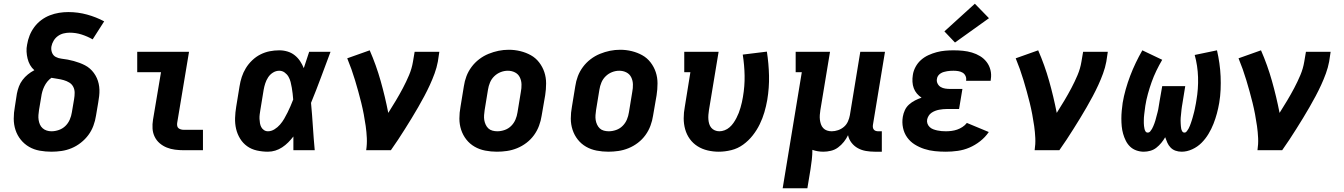

<svg xmlns="http://www.w3.org/2000/svg" viewBox="-20 -809 7240 1034"><path d="M257 8Q225 8 194 2.5Q163 -3 137 -18Q111 -33 92 -56.5Q73 -80 63.5 -109Q54 -138 54 -170Q54 -202 60 -234L71 -305Q75 -325 82 -343.5Q89 -362 101.5 -378.5Q114 -395 130 -408Q146 -421 165 -431Q151 -443 142 -459Q133 -475 128.5 -493.5Q124 -512 123 -531Q122 -550 126 -569Q130 -594 139.5 -618Q149 -642 165 -663.5Q181 -685 202.5 -701Q224 -717 248.5 -726.5Q273 -736 298 -740Q323 -744 348 -744Q400 -744 449 -730.5Q498 -717 541 -694L479 -597Q451 -613 420 -623Q389 -633 355 -633Q339 -633 322.5 -629Q306 -625 292 -615Q278 -605 269 -590Q260 -575 257 -559Q254 -542 260 -526Q266 -510 280 -502.5Q294 -495 311 -493Q328 -491 344.5 -488Q361 -485 377 -480.5Q393 -476 408 -470.5Q423 -465 437.5 -457.5Q452 -450 464 -439.5Q476 -429 485.5 -416Q495 -403 501.5 -388.5Q508 -374 511.5 -358Q515 -342 515.5 -325.5Q516 -309 514 -291.5Q512 -274 509 -257L497 -186Q493 -159 483 -132Q473 -105 456 -82Q439 -59 415.5 -40.5Q392 -22 365.5 -11Q339 0 311.5 4Q284 8 257 8ZM257 -102Q277 -102 297 -109Q317 -116 332 -130.5Q347 -145 355.5 -164.5Q364 -184 367 -204L379 -275Q382 -292 382 -309.5Q382 -327 374.5 -341.5Q367 -356 353 -364.5Q339 -373 323 -377.5Q307 -382 290 -384.5Q273 -387 257 -390Q244 -381 234.5 -369Q225 -357 218.5 -343.5Q212 -330 208 -316Q204 -302 202 -287L190 -216Q188 -203 187 -189.5Q186 -176 188 -163Q190 -150 195 -138.5Q200 -127 209.5 -118.5Q219 -110 231.5 -106Q244 -102 257 -102Z M969 0Q946 0 922.5 -3Q899 -6 878 -14.5Q857 -23 840 -37.5Q823 -52 813 -72.5Q803 -93 801.5 -116.5Q800 -140 804 -164L847 -420H719V-530H998L934 -146Q933 -138 934.5 -130.5Q936 -123 941.5 -118.5Q947 -114 954.5 -112Q962 -110 969 -110H1073V0Z M1423 8Q1393 8 1363.5 1.5Q1334 -5 1311 -21.5Q1288 -38 1273 -62.5Q1258 -87 1251.5 -115Q1245 -143 1246 -173.5Q1247 -204 1252 -234L1270 -344Q1274 -370 1282 -394.5Q1290 -419 1304 -442Q1318 -465 1338.5 -484.5Q1359 -504 1383 -516Q1407 -528 1432.5 -533Q1458 -538 1484 -538Q1507 -538 1528.5 -531.5Q1550 -525 1567 -511.5Q1584 -498 1596 -480Q1608 -462 1616 -442Q1623 -464 1630.5 -486Q1638 -508 1645 -530H1760Q1734 -461 1708.5 -392Q1683 -323 1655 -255Q1661 -191 1665 -127.5Q1669 -64 1675 0H1560Q1560 -18 1560 -36.5Q1560 -55 1560 -74Q1547 -57 1532 -42Q1517 -27 1499.5 -15.5Q1482 -4 1462.5 2Q1443 8 1423 8ZM1423 -102Q1441 -102 1458 -112.5Q1475 -123 1488 -138Q1501 -153 1510.5 -169.5Q1520 -186 1528.5 -203Q1537 -220 1544.5 -237.5Q1552 -255 1559 -273Q1558 -289 1556 -305Q1554 -321 1551.5 -336.5Q1549 -352 1545 -367.5Q1541 -383 1533.5 -396Q1526 -409 1513 -418.5Q1500 -428 1484 -428Q1466 -428 1450 -418Q1434 -408 1424 -392.5Q1414 -377 1408.5 -360Q1403 -343 1400 -326L1382 -216Q1380 -204 1378.5 -192.5Q1377 -181 1377.5 -169Q1378 -157 1380 -145.5Q1382 -134 1387 -124.5Q1392 -115 1401.5 -108.5Q1411 -102 1423 -102Z M1952 0Q1957 -33 1955.5 -65.5Q1954 -98 1949.5 -130Q1945 -162 1939 -193.5Q1933 -225 1925.5 -255.5Q1918 -286 1909.5 -316.5Q1901 -347 1892 -377Q1883 -407 1872.5 -436.5Q1862 -466 1850 -495L1971 -538Q2006 -458 2030 -373Q2054 -288 2071 -201Q2092 -234 2112 -267.5Q2132 -301 2150 -335Q2168 -369 2183 -404.5Q2198 -440 2204 -477L2213 -530H2346L2338 -477Q2332 -445 2320.5 -413.5Q2309 -382 2295 -351.5Q2281 -321 2265 -291Q2249 -261 2232 -231.5Q2215 -202 2197 -172.5Q2179 -143 2161 -114.5Q2143 -86 2124 -57Q2105 -28 2085 0Z M2656 8Q2624 8 2593 2Q2562 -4 2536 -19Q2510 -34 2491.5 -57.5Q2473 -81 2463.5 -110Q2454 -139 2454 -170.5Q2454 -202 2460 -234L2478 -344Q2482 -372 2492 -398.5Q2502 -425 2519.5 -448.5Q2537 -472 2560.5 -490Q2584 -508 2611 -519Q2638 -530 2665 -535.5Q2692 -541 2720 -541Q2752 -541 2782.5 -533.5Q2813 -526 2839 -511.5Q2865 -497 2883.5 -473Q2902 -449 2911.5 -420.5Q2921 -392 2921 -360Q2921 -328 2916 -296L2897 -186Q2893 -159 2883 -132Q2873 -105 2856 -81.5Q2839 -58 2815.5 -40Q2792 -22 2765 -11Q2738 0 2710.5 4Q2683 8 2656 8ZM2658 -102Q2678 -102 2698 -109Q2718 -116 2733 -131Q2748 -146 2756 -165Q2764 -184 2767 -204L2785 -314Q2789 -334 2788.5 -354.5Q2788 -375 2779.5 -392.5Q2771 -410 2753.5 -419Q2736 -428 2715 -428Q2695 -428 2676 -420.5Q2657 -413 2642 -398.5Q2627 -384 2619 -365Q2611 -346 2608 -326L2590 -216Q2588 -203 2587 -189Q2586 -175 2588 -162.5Q2590 -150 2595.5 -138Q2601 -126 2610 -117.5Q2619 -109 2632 -105.5Q2645 -102 2658 -102Z M3256 8Q3224 8 3193 2Q3162 -4 3136 -19Q3110 -34 3091.5 -57.5Q3073 -81 3063.5 -110Q3054 -139 3054 -170.5Q3054 -202 3060 -234L3078 -344Q3082 -372 3092 -398.5Q3102 -425 3119.5 -448.5Q3137 -472 3160.5 -490Q3184 -508 3211 -519Q3238 -530 3265 -535.5Q3292 -541 3320 -541Q3352 -541 3382.5 -533.5Q3413 -526 3439 -511.5Q3465 -497 3483.5 -473Q3502 -449 3511.5 -420.5Q3521 -392 3521 -360Q3521 -328 3516 -296L3497 -186Q3493 -159 3483 -132Q3473 -105 3456 -81.5Q3439 -58 3415.5 -40Q3392 -22 3365 -11Q3338 0 3310.5 4Q3283 8 3256 8ZM3258 -102Q3278 -102 3298 -109Q3318 -116 3333 -131Q3348 -146 3356 -165Q3364 -184 3367 -204L3385 -314Q3389 -334 3388.5 -354.5Q3388 -375 3379.5 -392.5Q3371 -410 3353.5 -419Q3336 -428 3315 -428Q3295 -428 3276 -420.5Q3257 -413 3242 -398.5Q3227 -384 3219 -365Q3211 -346 3208 -326L3190 -216Q3188 -203 3187 -189Q3186 -175 3188 -162.5Q3190 -150 3195.5 -138Q3201 -126 3210 -117.5Q3219 -109 3232 -105.5Q3245 -102 3258 -102Z M3851 8Q3820 8 3790.5 1Q3761 -6 3736.5 -21.5Q3712 -37 3695 -60.5Q3678 -84 3670 -112.5Q3662 -141 3662 -172Q3662 -203 3668 -234L3698 -420H3665V-530H3850L3798 -216Q3796 -203 3795 -190.5Q3794 -178 3795 -165.5Q3796 -153 3799.5 -141.5Q3803 -130 3810.5 -121Q3818 -112 3829.5 -107Q3841 -102 3854 -102Q3868 -102 3882.5 -107.5Q3897 -113 3909 -123.5Q3921 -134 3930 -147Q3939 -160 3946 -173.5Q3953 -187 3958.5 -201Q3964 -215 3968 -229.5Q3972 -244 3975.5 -258.5Q3979 -273 3981 -287Q3991 -345 3990 -401.5Q3989 -458 3980 -515L4110 -531Q4120 -466 4121.5 -401.5Q4123 -337 4112 -271Q4106 -237 4096.5 -204.5Q4087 -172 4071.5 -140Q4056 -108 4033.5 -79.5Q4011 -51 3982 -30Q3953 -9 3918.5 -0.5Q3884 8 3851 8Z M4195 205 4298 -420H4265V-530H4450L4398 -216Q4396 -203 4395 -190Q4394 -177 4395.5 -164.5Q4397 -152 4401 -140Q4405 -128 4413.5 -119Q4422 -110 4434 -106Q4446 -102 4459 -102Q4476 -102 4493.5 -108Q4511 -114 4525 -126Q4539 -138 4546.5 -155Q4554 -172 4557 -189L4613 -530H4746L4681 -136Q4680 -129 4681 -122.5Q4682 -116 4686 -111Q4690 -106 4696.5 -104Q4703 -102 4709 -102H4729V8H4691Q4667 8 4643.5 4Q4620 0 4600 -11Q4580 -22 4566 -40Q4552 -58 4547 -81Q4538 -62 4524.5 -45Q4511 -28 4493.5 -15Q4476 -2 4455 3Q4434 8 4414 8Q4399 8 4384 5.5Q4369 3 4355 -2Q4355 24 4352 50.5Q4349 77 4345 102L4328 205Z M5074 8Q5044 8 5014.5 5Q4985 2 4957.5 -7Q4930 -16 4906 -31Q4882 -46 4865.5 -69Q4849 -92 4843 -121Q4837 -150 4842 -180Q4845 -198 4853 -215.5Q4861 -233 4875.5 -246Q4890 -259 4907.5 -268Q4925 -277 4943 -283Q4929 -292 4918 -305Q4907 -318 4901 -334Q4895 -350 4894 -368.5Q4893 -387 4896 -405Q4899 -427 4910.5 -448.5Q4922 -470 4940 -486Q4958 -502 4980 -512Q5002 -522 5024.5 -528Q5047 -534 5070 -536Q5093 -538 5115 -538Q5141 -538 5166 -535.5Q5191 -533 5214.5 -526Q5238 -519 5258.5 -506.5Q5279 -494 5293.5 -475Q5308 -456 5314 -432Q5320 -408 5316 -383Q5316 -380 5315.5 -378Q5315 -376 5315 -374H5183Q5183 -375 5183 -375.5Q5183 -376 5183 -377Q5185 -389 5179.5 -400.5Q5174 -412 5163.5 -418Q5153 -424 5140.5 -426Q5128 -428 5115 -428Q5107 -428 5098 -427.5Q5089 -427 5080.5 -425.5Q5072 -424 5063 -421.5Q5054 -419 5046 -414Q5038 -409 5032.5 -401.5Q5027 -394 5026 -385Q5023 -372 5029 -359.5Q5035 -347 5046 -340.5Q5057 -334 5070.5 -332Q5084 -330 5098 -330H5163L5145 -222H5080Q5070 -222 5059 -221Q5048 -220 5037.5 -218Q5027 -216 5016.5 -212Q5006 -208 4996.5 -201.5Q4987 -195 4981 -185Q4975 -175 4973 -165Q4971 -153 4975 -142.5Q4979 -132 4987 -124.5Q4995 -117 5005.5 -113Q5016 -109 5027.5 -106.5Q5039 -104 5050.5 -103Q5062 -102 5074 -102Q5089 -102 5104.5 -104Q5120 -106 5134.5 -111Q5149 -116 5163 -125Q5177 -134 5187 -147L5305 -98Q5286 -70 5258.5 -48.5Q5231 -27 5200.5 -14Q5170 -1 5137.5 3.5Q5105 8 5074 8ZM5123 -580 5066 -640 5230 -789 5306 -711Z M5552 0Q5557 -33 5555.5 -65.5Q5554 -98 5549.5 -130Q5545 -162 5539 -193.5Q5533 -225 5525.5 -255.5Q5518 -286 5509.5 -316.5Q5501 -347 5492 -377Q5483 -407 5472.5 -436.5Q5462 -466 5450 -495L5571 -538Q5606 -458 5630 -373Q5654 -288 5671 -201Q5692 -234 5712 -267.5Q5732 -301 5750 -335Q5768 -369 5783 -404.5Q5798 -440 5804 -477L5813 -530H5946L5938 -477Q5932 -445 5920.5 -413.5Q5909 -382 5895 -351.5Q5881 -321 5865 -291Q5849 -261 5832 -231.5Q5815 -202 5797 -172.5Q5779 -143 5761 -114.5Q5743 -86 5724 -57Q5705 -28 5685 0Z M6140 8Q6119 8 6099.5 1Q6080 -6 6066 -19.5Q6052 -33 6043 -51Q6034 -69 6028.5 -88.5Q6023 -108 6021 -128.5Q6019 -149 6019 -170Q6019 -191 6021 -212.5Q6023 -234 6026 -255Q6032 -291 6042.5 -328Q6053 -365 6066.5 -400.5Q6080 -436 6096.5 -470.5Q6113 -505 6132 -538L6239 -487Q6222 -458 6207.5 -428Q6193 -398 6182 -367Q6171 -336 6162 -303.5Q6153 -271 6148 -239Q6147 -231 6146 -223.5Q6145 -216 6144 -208Q6143 -200 6142 -192Q6141 -184 6140.5 -176.5Q6140 -169 6140 -161Q6140 -153 6140 -145.5Q6140 -138 6141 -130.5Q6142 -123 6143.5 -115.5Q6145 -108 6149 -101.5Q6153 -95 6161 -95Q6169 -95 6174.5 -101.5Q6180 -108 6184 -115Q6188 -122 6191 -129.5Q6194 -137 6197 -144.5Q6200 -152 6202 -159.5Q6204 -167 6206 -174.5Q6208 -182 6210 -189.5Q6212 -197 6214 -204.5Q6216 -212 6217.5 -219.5Q6219 -227 6220 -234.5Q6221 -242 6222.5 -249.5Q6224 -257 6225 -265L6239 -345H6363L6350 -265Q6349 -257 6347.5 -249.5Q6346 -242 6345 -234.5Q6344 -227 6343 -219.5Q6342 -212 6341.5 -204.5Q6341 -197 6340 -189.5Q6339 -182 6338.5 -174.5Q6338 -167 6338 -159.5Q6338 -152 6338.5 -144.5Q6339 -137 6339.5 -129.5Q6340 -122 6341.5 -115Q6343 -108 6347 -101.5Q6351 -95 6359 -95Q6366 -95 6371.5 -102Q6377 -109 6381 -116.5Q6385 -124 6388 -131.5Q6391 -139 6393.5 -146.5Q6396 -154 6398.5 -161.5Q6401 -169 6403 -176.5Q6405 -184 6407 -191.5Q6409 -199 6411 -206.5Q6413 -214 6414.5 -222Q6416 -230 6417.5 -237.5Q6419 -245 6420.5 -252.5Q6422 -260 6423 -268Q6434 -331 6432 -393Q6430 -455 6414 -513L6534 -538Q6542 -503 6547 -468Q6552 -433 6553.5 -397.5Q6555 -362 6553.5 -326.5Q6552 -291 6546 -255Q6541 -226 6533.5 -198Q6526 -170 6515 -142Q6504 -114 6488 -87.5Q6472 -61 6450.5 -39.5Q6429 -18 6400.5 -5Q6372 8 6344 8Q6326 8 6310.5 2.5Q6295 -3 6284 -14.5Q6273 -26 6266.5 -40.5Q6260 -55 6255 -70Q6246 -54 6234 -39.5Q6222 -25 6207.5 -13.5Q6193 -2 6175 3Q6157 8 6140 8Z M6752 0Q6757 -33 6755.5 -65.5Q6754 -98 6749.5 -130Q6745 -162 6739 -193.5Q6733 -225 6725.5 -255.5Q6718 -286 6709.5 -316.5Q6701 -347 6692 -377Q6683 -407 6672.5 -436.5Q6662 -466 6650 -495L6771 -538Q6806 -458 6830 -373Q6854 -288 6871 -201Q6892 -234 6912 -267.5Q6932 -301 6950 -335Q6968 -369 6983 -404.5Q6998 -440 7004 -477L7013 -530H7146L7138 -477Q7132 -445 7120.5 -413.5Q7109 -382 7095 -351.5Q7081 -321 7065 -291Q7049 -261 7032 -231.5Q7015 -202 6997 -172.5Q6979 -143 6961 -114.5Q6943 -86 6924 -57Q6905 -28 6885 0Z"/></svg>

Font: Iosevka Slab XBdEx
Style: Italic
Weight: 800
Width: 7
Italic angle: -9°
Monospace: yes
Designer: Belleve Invis
Foundry: Belleve Invis
Version: Version 11.1.1; ttfautohint (v1.8.3)